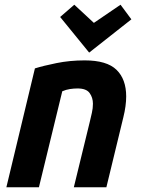

<svg xmlns="http://www.w3.org/2000/svg" viewBox="-20 -794 600 814"><path d="M7 0 128 -504Q163 -515 219.5 -526.5Q276 -538 339 -538Q433 -538 474 -498Q515 -458 515 -385Q515 -366 512 -343.5Q509 -321 503 -297L431 0H293L361 -279Q365 -296 369.5 -315.5Q374 -335 374 -354Q374 -380 360 -399.5Q346 -419 309 -419Q293 -419 276.5 -416.5Q260 -414 244 -407L145 0ZM358 -571 235 -722 295 -774 378 -697 491 -774 537 -712Z"/></svg>

Font: Ubuntu Sans Mono
Style: Italic
Weight: 400
Italic angle: -13.5°
Monospace: yes
Designer: Dalton Maag Ltd
Foundry: Dalton Maag Ltd
Version: Version 1.006